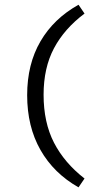

<svg xmlns="http://www.w3.org/2000/svg" viewBox="-20 -651 400 825"><path d="M96.7 -242Q96.7 -375.5 153.9 -473.4Q211 -571.4 317.4 -630.6L343.2 -592.7Q256.7 -527.9 212 -443.7Q167.3 -359.5 167.3 -243.9Q167.3 -124.7 212 -37.9Q256.7 48.8 343.2 116.1L317.4 154Q211 93.8 153.9 -6.6Q96.7 -107 96.7 -242Z"/></svg>

Font: Playfair Micro SmCond SmLight
Style: Regular
Weight: 360
Width: 4
Designer: Claus Eggers Sørensen
Foundry: Claus Eggers Sørensen
Version: Version 2.100;Glyphs 3.2 (3219)